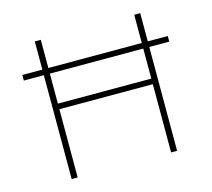

<svg xmlns="http://www.w3.org/2000/svg" viewBox="-99 -808 1024 927"><g transform="rotate(-15 412.5 -344.0)"><path d="M646 -688H676V0H646ZM149 -688H179V0H149ZM167 -341V-369H660V-341ZM49 -519V-547H776V-519Z"/></g></svg>

Font: Roundo Variable
Style: Regular
Weight: 200
Designer: Shiva Nallaperumal
Foundry: Indian Type Foundry
Version: Version 2.000